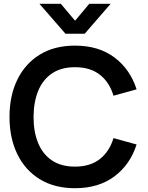

<svg xmlns="http://www.w3.org/2000/svg" viewBox="-20 -975 778 1010"><path d="M187.5 -955H300L375 -866L449.5 -955H562L425.5 -797.5H324.5ZM374.5 15Q266.5 15 189.5 -32.2Q112.5 -79.5 71.2 -164Q30 -248.5 30 -360Q30 -471.5 71.2 -556Q112.5 -640.5 189.5 -687.8Q266.5 -735 374.5 -735Q499 -735 582 -672.8Q665 -610.5 698.5 -505L577 -471.5Q556 -542 505.5 -581.8Q455 -621.5 374.5 -621.5Q302 -621.5 253.8 -589Q205.5 -556.5 181.2 -497.8Q157 -439 156.5 -360Q156.5 -281 180.8 -222.2Q205 -163.5 253.5 -131Q302 -98.5 374.5 -98.5Q455 -98.5 505.5 -138.5Q556 -178.5 577 -248.5L698.5 -215Q665 -109.5 582 -47.2Q499 15 374.5 15Z"/></svg>

Font: Manrope ExtraLight
Style: Bold
Weight: 700
Version: Version 4.504